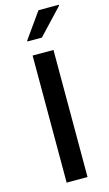

<svg xmlns="http://www.w3.org/2000/svg" viewBox="-137 -956 570 1004"><g transform="rotate(-15 148.0 -454.5)"><path d="M92 0V-688H205V0ZM85 -766V-771L183 -909H293V-904L163 -766Z"/></g></svg>

Font: Saira Medium
Style: Regular
Weight: 500
Designer: Hector Gatti with collaboration of the Omnibus-Type team
Foundry: Omnibus-Type
Version: Version 1.100; ttfautohint (v1.8.3)